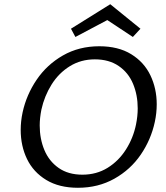

<svg xmlns="http://www.w3.org/2000/svg" viewBox="-20 -883 788 909"><path d="M78 -268Q78 -309 87 -351Q105 -434 153.5 -505.5Q202 -577 278 -620.5Q354 -664 450 -664Q540 -664 601 -626.5Q662 -589 692 -526.5Q722 -464 722 -389Q722 -348 713 -306Q695 -222 646.5 -151Q598 -80 521.5 -37Q445 6 349 6Q260 6 199 -31Q138 -68 108 -130Q78 -192 78 -268ZM624 -294Q632 -334 632 -370Q632 -433 610 -486Q588 -539 542 -570.5Q496 -602 429 -602Q363 -602 310.5 -569.5Q258 -537 224 -482.5Q190 -428 176 -364Q168 -324 168 -289Q168 -226 190 -173Q212 -120 257.5 -88Q303 -56 370 -56Q437 -56 489.5 -88.5Q542 -121 576.5 -175.5Q611 -230 624 -294ZM609 -708 488 -788 337 -708 316 -747 502 -863 645 -747Z"/></svg>

Font: Ysabeau Medium
Style: Italic
Weight: 500
Italic angle: -12°
Designer: Christian Thalmann (Catharsis Fonts)
Version: Version 0.003